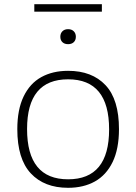

<svg xmlns="http://www.w3.org/2000/svg" viewBox="-20 -886 649 915"><path d="M62.5 -270.5Q62.5 -364 92.5 -426.2Q122.5 -488.5 176.8 -518.5Q231 -548.5 304.5 -548.5Q418.5 -548.5 482.8 -480.2Q547 -412 547 -270.5Q547 -176.5 516.8 -114Q486.5 -51.5 432.2 -21.2Q378 9 304.5 9Q191 9 126.8 -59.8Q62.5 -128.5 62.5 -270.5ZM500 -269.5Q500 -508 304.5 -508Q109 -508 109 -271Q109 -31.5 304.5 -31.5Q500 -31.5 500 -269.5ZM267.5 -711Q267.5 -727 277.5 -737Q287.5 -747 304.5 -747Q321.5 -747 331.5 -737Q341.5 -727 341.5 -711Q341.5 -694.5 331.5 -685Q321.5 -675.5 304.5 -675.5Q287.5 -675.5 277.5 -685Q267.5 -694.5 267.5 -711ZM143.5 -830.5V-866H465.5V-830.5Z"/></svg>

Font: Encode Sans Expanded ExtraLight
Style: Regular
Weight: 275
Width: 7
Designer: Multiple Designers
Foundry: Impallari Type
Version: Version 2.000